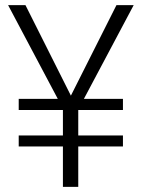

<svg xmlns="http://www.w3.org/2000/svg" viewBox="-20 -731 556 751"><path d="M257.3 -356.9 435.5 -710.9H502.9L308.1 -344.2H460.9V-300.8H286.1V-201.2H460.9V-158.2H286.1V0H226.1V-158.2H53.2V-201.2H226.1V-300.8H53.2V-344.2H206.1L11.7 -710.9H79.6Z"/></svg>

Font: TypoPRO Roboto
Style: Regular
Weight: 300
Designer: Google
Version: Version 2.136; 2016